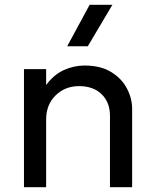

<svg xmlns="http://www.w3.org/2000/svg" viewBox="-20 -777 643 797"><path d="M79.5 0V-490H171.5V-424Q203 -467 244.8 -486Q286.5 -505 331 -505Q397.5 -505 441.2 -478.2Q485 -451.5 506.8 -410Q528.5 -368.5 528.5 -325V0H436.5V-296.5Q436.5 -352 402 -385.8Q367.5 -419.5 308 -419.5Q250 -419.5 210.8 -381Q171.5 -342.5 171.5 -281V0ZM259 -585 352 -757H446.5L344.5 -585Z"/></svg>

Font: Geologica Light
Style: Regular
Weight: 300
Designer: Sindre Bremnes, Frode Helland
Foundry: Monokrom Skriftforlag AS
Version: Version 1.010; ttfautohint (v1.8.4.7-5d5b);gftools[0.9.28]